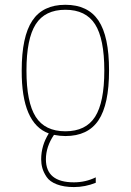

<svg xmlns="http://www.w3.org/2000/svg" viewBox="-20 -550 540 790"><path d="M249 9.8Q226.6 9.8 202.1 4.9Q168.9 53.7 168.9 105.5Q168.9 200.2 284.2 200.2Q332 200.2 374 179.7V202.1Q330.1 219.7 284.2 219.7Q243.2 219.7 213.9 208.5Q184.6 197.3 171.9 178.2Q159.2 159.2 154.3 141.6Q149.4 124 149.4 105.5Q149.4 48.8 180.7 -1Q68.4 -42 69.3 -259.8Q69.3 -399.4 112.8 -464.8Q156.2 -530.3 249 -530.3Q341.8 -530.3 385.3 -465.3Q428.7 -400.4 428.7 -260.3Q428.7 -120.1 385.3 -55.2Q341.8 9.8 249 9.8ZM127 -69.3Q165 -9.8 249 -9.8Q333 -9.8 371.1 -69.3Q409.2 -128.9 409.2 -259.8Q409.2 -390.6 371.1 -450.2Q333 -509.8 249 -509.8Q165 -509.8 127 -450.2Q88.9 -390.6 88.9 -259.8Q88.9 -128.9 127 -69.3Z"/></svg>

Font: Mgen+ 1mn thin
Style: Regular
Weight: 100
Designer: [Source Han Sans]
Ryoko NISHIZUKA  (kana & ideographs); Paul D. Hunt (Latin, Greek & Cyrillic); Wenlong ZHANG  (bopomofo
Version: Version 1.059.20150602